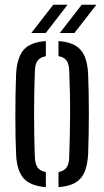

<svg xmlns="http://www.w3.org/2000/svg" viewBox="-20 -779 438 806"><path d="M47.5 -133Q46 -163.5 45.2 -205.2Q44.5 -247 44.5 -293Q44.5 -339 45.2 -384.2Q46 -429.5 47.5 -466.5Q51 -536.5 78.8 -569.2Q106.5 -602 172.5 -606.5V-543Q148 -538.5 137.8 -524.2Q127.5 -510 126.5 -482.5Q125 -442.5 124 -398Q123 -353.5 123 -306.5Q123 -259.5 123.8 -211.8Q124.5 -164 126.5 -118Q127.5 -90.5 138 -75.8Q148.5 -61 172.5 -56.5V6.5Q106.5 1.5 78.2 -31.5Q50 -64.5 47.5 -133ZM225.5 6.5V-56.5Q249.5 -61.5 259.5 -76Q269.5 -90.5 270.5 -116.5Q272 -162 273 -207.2Q274 -252.5 274.2 -298.2Q274.5 -344 273.5 -390.5Q272.5 -437 270.5 -484Q269.5 -511 259.2 -525Q249 -539 225.5 -543.5V-606.5Q270 -603.5 296.5 -587.8Q323 -572 335.5 -542.2Q348 -512.5 350 -466.5Q351.5 -432.5 352.2 -390.5Q353 -348.5 353 -303.8Q353 -259 352.2 -215Q351.5 -171 350 -133Q347.5 -87 335.2 -57.5Q323 -28 296.5 -12.2Q270 3.5 225.5 6.5ZM111.5 -640.5 203.5 -759H263.5L172 -640.5ZM231 -640.5 323 -759H384.5L292.5 -640.5Z"/></svg>

Font: Big Shoulders Stencil Text Thin
Style: Regular
Weight: 400
Version: Version 2.001